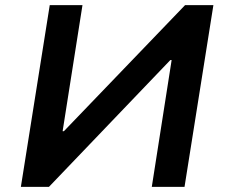

<svg xmlns="http://www.w3.org/2000/svg" viewBox="-20 -725 877 745"><path d="M61 0 173 -705H300L223 -216H228L698 -705H808L696 0H569L646 -492H641L170 0Z"/></svg>

Font: Nunito Sans 6pt
Style: Bold Italic
Weight: 700
Italic angle: -9°
Version: Version 3.101;gftools[0.9.27]